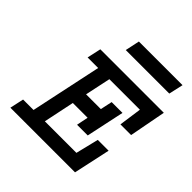

<svg xmlns="http://www.w3.org/2000/svg" viewBox="-198 -895 1042 1042"><g transform="rotate(45 323.5 -373.5)"><path d="M160.2 -569.3H647.5L607.4 -358.4H525.4L543.9 -489.3H309.6L278.3 -341.8H391.6L406.2 -410.2H489.3L442.4 -190.4H360.4L374 -257.8H260.7L223.6 -80.1H465.8L498 -211.9H581.1L535.2 0H39.1L56.6 -80.1H136.7L223.6 -489.3H142.6ZM278.3 -747.1H613.3L594.7 -664.1H260.7Z"/></g></svg>

Font: Thabit-Bold-Oblique
Style: Bold Oblique
Weight: 700
Designer: Regenerated by Nadim Shaikli
Foundry: MAK Alagha
Version: 0.01